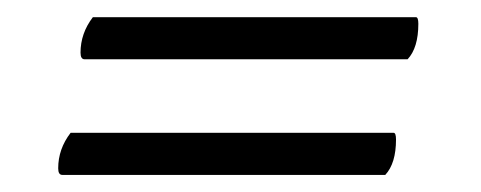

<svg xmlns="http://www.w3.org/2000/svg" viewBox="-20 -367 569 227"><path d="M53.7 -160.2Q48.8 -160.2 48.8 -168Q48.8 -190.9 63.5 -210H445.3Q448.2 -210 448.2 -202.1Q448.2 -173.8 435.5 -160.2ZM80.1 -296.9Q75.2 -296.9 75.2 -304.7Q75.2 -327.6 89.8 -346.7H471.7Q474.6 -346.7 474.6 -338.9Q474.6 -310.5 461.9 -296.9Z"/></svg>

Font: Crimson
Style: BoldItalic
Weight: 700
Italic angle: -11°
Version: Version 0.8